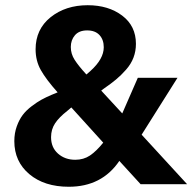

<svg xmlns="http://www.w3.org/2000/svg" viewBox="-20 -710 752 740"><path d="M35.2 -166Q35.2 -196.8 44.7 -223.1Q54.2 -249.5 67.9 -267.3Q81.5 -285.2 102.5 -301Q123.5 -316.9 140.1 -325.9Q156.7 -335 178.2 -344.2L202.1 -354Q157.7 -403.8 137.5 -439.7Q117.2 -475.6 117.2 -520Q117.2 -597.2 175 -643.6Q232.9 -689.9 317.9 -689.9Q397.9 -689.9 450.9 -649.9Q503.9 -609.9 503.9 -541Q503.9 -512.7 494.4 -487.8Q484.9 -462.9 465.6 -441.2Q446.3 -419.4 427.2 -403.6Q408.2 -387.7 379.9 -368.2L370.1 -360.8L451.2 -272.9L511.2 -410.2H664.1L525.9 -190.9L701.2 0H522L439.9 -89.8Q372.6 9.8 245.1 9.8Q150.9 9.8 93 -38.8Q35.2 -87.4 35.2 -166ZM176.8 -181.2Q176.8 -141.6 203.6 -117.9Q230.5 -94.2 270 -94.2Q302.2 -94.2 326.7 -110.6Q351.1 -127 377.9 -160.2L254.9 -295.9L238.8 -282.2Q208 -258.3 192.4 -234.9Q176.8 -211.4 176.8 -181.2ZM252.9 -528.8Q252.9 -502.4 267.6 -479.5Q282.2 -456.5 313 -422.9L329.1 -437Q379.9 -482.9 379.9 -527.8Q379.9 -557.1 363.3 -575Q346.7 -592.8 315.9 -592.8Q284.7 -592.8 268.8 -574.2Q252.9 -555.7 252.9 -528.8Z"/></svg>

Font: TASA Orbiter Text
Style: Bold
Weight: 700
Designer: Weizhong Zhang
Version: Version 1.000;Glyphs 3.1.2 (3151)